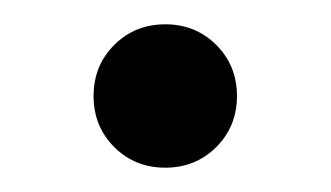

<svg xmlns="http://www.w3.org/2000/svg" viewBox="-20 -398 272 158"><path d="M158 -361Q175 -344 175 -319Q175 -294 158 -277Q141 -260 116 -260Q91 -260 74 -277Q57 -294 57 -319Q57 -344 74 -361Q91 -378 116 -378Q141 -378 158 -361Z"/></svg>

Font: Hind Vadodara
Style: Regular
Weight: 400
Designer: Hitesh Malaviya
Foundry: Indian Type Foundry
Version: Version 1.001;PS 1.0;hotconv 1.0.86;makeotf.lib2.5.63406; tt